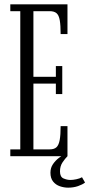

<svg xmlns="http://www.w3.org/2000/svg" viewBox="-20 -720 412 885"><path d="M27.5 0V-31.5H73.5V-668.5H27.5V-700H291V-563H259.5Q259.5 -603.5 255.5 -626.5Q251.5 -649.5 240.8 -659Q230 -668.5 209 -668.5H134V-366H237.5V-415.5H267V-286.5H237.5V-334.5H134V-31.5H209Q230 -31.5 240.5 -41.5Q251 -51.5 255.2 -74.8Q259.5 -98 259.5 -138.5H291V0ZM294 145Q275 145 256 138.5Q237 132 224.8 116.8Q212.5 101.5 212.5 76Q212.5 53.5 224.2 36.5Q236 19.5 251.5 7.8Q267 -4 278.5 -10L291 0Q280.5 10.5 268.5 28Q256.5 45.5 256.5 70Q256.5 95.5 272.8 102.5Q289 109.5 304.5 109.5Q316.5 109.5 332 106.2Q347.5 103 358 97L372 121.5Q360.5 130.5 339.8 137.8Q319 145 294 145Z"/></svg>

Font: Imbue Light
Style: Regular
Weight: 300
Designer: Tyler Finck
Foundry: Etcetera Type Company
Version: Version 1.102